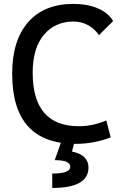

<svg xmlns="http://www.w3.org/2000/svg" viewBox="-20 -723 626 978"><path d="M365.2 9.8Q42 9.8 42 -347.7Q42 -517.1 123.5 -610.1Q205.1 -703.1 353.5 -703.1Q425.3 -703.1 478.5 -680.4Q531.7 -657.7 556.2 -615.7L483.9 -543.9Q461.9 -577.1 428 -595.2Q394 -613.3 354.5 -613.3Q260.3 -613.3 203.4 -545.4Q146.5 -477.5 146.5 -352.5Q146.5 -80.1 381.8 -80.1Q452.6 -80.1 521.5 -109.4L543.9 -23.4Q459 9.8 365.2 9.8ZM246.1 234.4V161.1Q337.9 161.1 337.9 126Q337.9 92.8 258.8 92.8L292.5 -2.9L358.9 2.4L346.7 48.8Q430.7 66.4 430.7 130.4Q430.7 234.4 246.1 234.4Z"/></svg>

Font: CaskaydiaMono NF
Style: Regular
Weight: 400
Designer: Aaron Bell
Foundry: Saja Typeworks
Version: Version 2111.001; ttfautohint (v1.8.4);Nerd Fonts 3.1.1